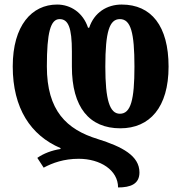

<svg xmlns="http://www.w3.org/2000/svg" viewBox="-20 -570 797 844"><path d="M509 -6C638 -6 721 -98 721 -277C721 -456 645 -550 515 -550C450 -550 394 -515 372 -448H367C345 -515 290 -550 231 -550C120 -550 36 -458 36 -278C36 -94 115 25 246 81V85C207 91 171 105 144 124L172 167C211 146 261 128 326 128C421 128 499 178 499 254C554 254 593 239 593 188C593 115 518 75 409 41C273 -1 186 -83 186 -278C186 -427 202 -486 242 -486C280 -486 296 -449 296 -344V-277C296 -98 373 -6 509 -6ZM507 -486C555 -486 571 -427 571 -277C571 -131 555 -70 507 -70C462 -70 443 -131 443 -277C443 -431 461 -486 507 -486Z"/></svg>

Font: Noto Serif Georgian ExtraCondensed ExtraBold
Style: Regular
Weight: 800
Width: 2
Designer: Monotype Design Team, Akaki Razmadze
Foundry: Google LLC
Version: Version 2.003